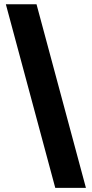

<svg xmlns="http://www.w3.org/2000/svg" viewBox="-20 -782 435 911"><path d="M242.2 109.4 7.8 -761.7H153.3L387.7 109.4Z"/></svg>

Font: Inter 18pt ExtraBold
Style: Regular
Weight: 800
Designer: Rasmus Andersson
Foundry: rsms
Version: Version 4.001;git-66647c0bb